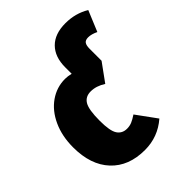

<svg xmlns="http://www.w3.org/2000/svg" viewBox="-218 -887 1031 1031"><g transform="rotate(-45 297.0 -372.0)"><path d="M594 -727 545 -609Q514 -624 490 -624Q469 -624 460.5 -612.5Q452 -601 452 -575V-484L378 -382Q336 -409 294 -409Q254 -409 235.5 -378Q217 -347 217 -263Q217 -185 236 -157Q255 -129 291 -129Q311 -129 328 -136Q345 -143 369 -159L452 -45Q377 20 278 20Q155 20 85 -55Q15 -130 15 -263Q15 -348 45.5 -414.5Q76 -481 128.5 -517.5Q181 -554 244 -554Q265 -554 289 -548V-597Q289 -676 332.5 -720Q376 -764 457 -764Q533 -764 594 -727Z"/></g></svg>

Font: Fira Sans Condensed Black
Style: Regular
Weight: 900
Width: 3
Designer: Carrois Corporate & Edenspiekermann AG
Foundry: Carrois Corporate GbR & Edenspiekermann AG
Version: Version 4.203